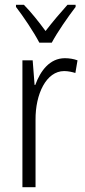

<svg xmlns="http://www.w3.org/2000/svg" viewBox="-20 -878 356 805"><path d="M145 -699H197C221 -744 265 -807 297 -849V-858H263C229 -820 202 -788 171 -748C143 -786 109 -829 80 -858H47V-849C77 -810 121 -745 145 -699ZM252 -634C188 -634 149 -580 128 -522H125L117 -625H74V-93H129V-375C128 -484 174 -580 249 -580C266 -580 283 -576 296 -572L305 -625C289 -631 270 -634 252 -634Z"/></svg>

Font: Noto Sans Telugu UI Condensed Light
Style: Regular
Weight: 300
Width: 3
Designer: Jelle Bosma - Monotype Design Team
Foundry: Monotype Imaging Inc.
Version: Version 2.005